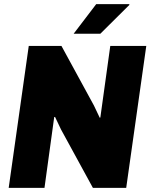

<svg xmlns="http://www.w3.org/2000/svg" viewBox="-20 -908 735 928"><path d="M22 0 119 -686H277L434 -398L462 -339L465 -340L513 -686H687L590 0H429L275 -282L246 -343L242 -342L195 0ZM336 -745 445 -888H604L606 -885L465 -745Z"/></svg>

Font: Chivo Medium ExtraBold
Style: Italic
Weight: 800
Italic angle: -8.05°
Version: Version 2.002